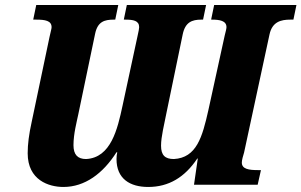

<svg xmlns="http://www.w3.org/2000/svg" viewBox="-20 -734 1198 763"><path d="M232 9C317 9 389 -44 443 -129H446C444 -119 443 -113 443 -102C443 -23 497 9 569 9C650 9 714 -29 764 -104H766L751 0H1004L1017 -58H1006C969 -58 941 -62 941 -88C941 -98 946 -115 950 -128L1051 -597C1062 -648 1097 -656 1134 -656H1146L1158 -714H831L819 -656H822C852 -656 880 -652 880 -626C880 -620 877 -609 873 -593L808 -296C784 -189 761 -107 671 -102C636 -102 620 -117 620 -155C620 -191 633 -241 640 -278L706 -597C716 -646 743 -656 780 -656H787L799 -714H484L472 -656H478C510 -656 533 -652 533 -626C533 -620 531 -611 526 -588L467 -314C447 -221 421 -107 322 -102C289 -102 272 -119 272 -157C272 -202 285 -250 291 -279L358 -600C368 -648 395 -656 432 -656H438L450 -714H124L112 -656H124C159 -656 185 -652 185 -626C185 -620 182 -611 177 -588L106 -250C95 -200 90 -161 90 -125C90 -18 174 9 232 9Z"/></svg>

Font: Noto Serif Condensed Black
Style: Italic
Weight: 900
Width: 3
Italic angle: -12°
Designer: Monotype Design Team
Foundry: Monotype Imaging Inc.
Version: Version 2.013